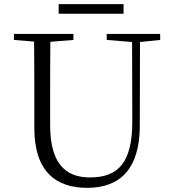

<svg xmlns="http://www.w3.org/2000/svg" viewBox="-20 -888 832 923"><path d="M262 -822H574V-868H262ZM493 -696 615 -686 616 -304C616 -111 552 -35 413 -35C294 -35 221 -102 221 -288V-389C221 -491 221 -589 222 -687L333 -696V-725H47V-696L144 -688C145 -589 145 -489 145 -389V-273C145 -66 246 15 399 15C562 15 651 -81 652 -281L653 -686L750 -696V-725H493Z"/></svg>

Font: Noto Serif SC Light
Style: Regular
Weight: 300
Designer: Ryoko NISHIZUKA 西塚涼子 (kana & ideographs); Frank Grießhammer (Latin, Greek & Cyrillic); Wenlong ZHANG 张文龙 (bopomofo); San
Foundry: Adobe
Version: Version 2.001;hotconv 1.1.0;makeotfexe 2.6.0